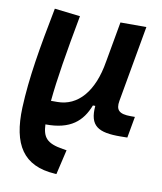

<svg xmlns="http://www.w3.org/2000/svg" viewBox="-84 -595 755 893"><g transform="rotate(10 293.0 -149.0)"><path d="M243.2 229 270.5 111.8 252.4 108.9C175.3 96.7 155.3 71.3 152.8 10.3C271.5 11.7 325.2 -37.6 355 -114.7H366.2C357.9 -18.6 400.9 5.9 507.3 4.9L538.6 4.4L556.6 -96.2H536.6C482.4 -96.2 464.8 -112.8 472.7 -157.2L536.6 -517.1H414.1L379.9 -325.2V-325.7C356.4 -181.2 285.6 -102.1 189.5 -102.1H159.2C168.9 -204.6 190.4 -335 223.6 -513.2L102.5 -527.3C64.9 -335.4 39.6 -189.9 33.7 -48.3C26.9 127.4 85.4 219.2 235.4 228.5Z"/></g></svg>

Font: Cascadia Mono PL SemiBold
Style: Italic
Weight: 600
Italic angle: -10°
Monospace: yes
Designer: Aaron Bell
Foundry: Saja Typeworks
Version: Version 2404.023